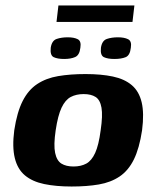

<svg xmlns="http://www.w3.org/2000/svg" viewBox="-20 -674 570 700"><path d="M241 6Q184 6 141 -3Q98 -12 71 -34.5Q44 -57 34 -97.5Q24 -138 32 -199Q42 -265 62.5 -305.5Q83 -346 115.5 -367.5Q148 -389 192 -396.5Q236 -404 292 -404Q349 -404 391.5 -395Q434 -386 460.5 -363.5Q487 -341 496.5 -301Q506 -261 498 -199Q488 -133 468 -92.5Q448 -52 416 -30.5Q384 -9 340.5 -1.5Q297 6 241 6ZM248 -67Q275 -67 294.5 -77.5Q314 -88 327 -116.5Q340 -145 347 -199Q355 -253 350 -281.5Q345 -310 328.5 -320.5Q312 -331 285 -331Q258 -331 238 -320.5Q218 -310 204.5 -281.5Q191 -253 183 -199Q175 -145 181 -116.5Q187 -88 204 -77.5Q221 -67 248 -67ZM397 -459Q373 -459 359 -465.5Q345 -472 348 -500Q352 -526 369.5 -532Q387 -538 410 -538Q433 -538 447 -531Q461 -524 457 -500Q454 -472 438 -465.5Q422 -459 397 -459ZM214 -459Q190 -459 176 -465.5Q162 -472 165 -500Q169 -526 186.5 -532Q204 -538 227 -538Q250 -538 263.5 -531Q277 -524 273 -500Q270 -473 254 -466Q238 -459 214 -459ZM186 -594 193 -654H470L463 -594Z"/></svg>

Font: Genos
Style: Bold Italic
Weight: 700
Italic angle: -8°
Version: Version 1.010